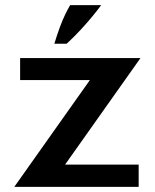

<svg xmlns="http://www.w3.org/2000/svg" viewBox="-20 -732 609 752"><path d="M35.9 0 375.5 -479.8 366.5 -418.3H58.8V-504.7H530.3L190.5 -24.6L197.2 -87.2H523.1V0ZM192.8 -560.6Q204 -597.3 214.2 -624.8Q224.3 -652.3 234.5 -673.5Q244.6 -694.7 254.7 -711.9H376.2Q364.4 -695.4 343.9 -670.3Q323.4 -645.2 297.1 -616.6Q270.7 -588 241.1 -560.6Z"/></svg>

Font: Russolo 10pt ExtraLight
Style: Regular
Weight: 200
Designer: Micah Stupak-Hahn
Version: Version 1.000